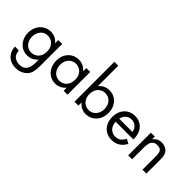

<svg xmlns="http://www.w3.org/2000/svg" viewBox="-6 -1489 2482 2482"><g transform="rotate(45 1234.5 -248.5)"><path d="M62.5 -321.3Q89.4 -371.1 135.3 -398.2Q181.2 -425.3 235.8 -425.3Q322.8 -425.3 378.9 -356.4V-415.5H450.2V-9.3Q450.2 46.4 442.4 84.7Q434.6 123 413.1 152.8Q391.6 182.6 352.1 204.6Q304.7 231.4 243.7 231.4Q184.1 231.4 139.2 207.3Q94.2 183.1 69.3 139.9Q44.4 96.7 42.5 40.5H113.3Q117.2 85.4 133.1 111.1Q148.9 136.7 180.2 151.9Q210.9 166.5 245.6 166.5Q314.9 166.5 346.9 123.8Q378.9 81.1 378.9 2.9V-57.6Q318.4 11.2 232.4 11.2Q175.8 11.2 130.9 -17.6Q85.9 -46.4 60.5 -96.2Q35.2 -146 35.2 -206.1Q35.2 -271.5 62.5 -321.3ZM126 -126.5Q143.6 -91.3 174.3 -72.3Q205.1 -53.2 243.2 -53.2Q285.6 -53.2 317.4 -73.5Q349.1 -93.8 365.7 -128.7Q382.3 -163.6 382.3 -206.1Q382.3 -255.4 363 -290.5Q343.8 -325.7 312.3 -343.3Q280.8 -360.8 244.1 -360.8Q201.2 -360.8 170.4 -339.1Q139.6 -317.4 123.8 -282.2Q107.9 -247.1 107.9 -207Q107.9 -161.6 126 -126.5Z M576.2 -325.2Q603.5 -374 649.2 -399.7Q694.8 -425.3 747.1 -425.3Q833 -425.3 891.6 -356.4V-415.5H962.9V0H891.6V-57.6Q833 12.2 748.5 12.2Q688.5 12.2 643.1 -17.3Q597.7 -46.9 573 -97.4Q548.3 -147.9 548.3 -208.5Q548.3 -275.9 576.2 -325.2ZM639.6 -126.5Q658.2 -90.3 689.5 -71.3Q720.7 -52.2 757.3 -52.2Q800.8 -52.2 832.3 -73.2Q863.8 -94.2 880.1 -129.6Q896.5 -165 896.5 -208Q896.5 -255.9 877.4 -290.5Q858.4 -325.2 826.7 -343Q794.9 -360.8 757.8 -360.8Q718.3 -360.8 687.3 -340.6Q656.2 -320.3 638.7 -285.9Q621.1 -251.5 621.1 -210.4Q621.1 -162.1 639.6 -126.5Z M1090.8 -729.5H1162.1V-356Q1221.7 -424.8 1307.1 -424.8Q1365.7 -424.8 1410.9 -396Q1456.1 -367.2 1480.7 -317.9Q1505.4 -268.6 1505.4 -208.5Q1505.4 -141.6 1477.8 -91.3Q1450.2 -41 1404.3 -14.4Q1358.4 12.2 1305.7 12.2Q1219.2 12.2 1162.1 -57.6V0H1090.8ZM1176.3 -125Q1194.8 -89.4 1226.3 -70.8Q1257.8 -52.2 1295.4 -52.2Q1336.9 -52.2 1368.2 -73.5Q1399.4 -94.7 1416 -129.9Q1432.6 -165 1432.6 -205.1Q1432.6 -253.9 1413.6 -289.1Q1394.5 -324.2 1363.3 -342.3Q1332 -360.4 1296.9 -360.4Q1254.9 -360.4 1223.1 -340.6Q1191.4 -320.8 1174.3 -285.9Q1157.2 -251 1157.2 -207.5Q1157.2 -160.2 1176.3 -125Z M1574.7 -205.1Q1574.7 -271 1600.8 -320.8Q1627 -370.6 1672.6 -397.7Q1718.3 -424.8 1775.9 -424.8Q1829.6 -424.8 1874.5 -400.4Q1919.4 -376 1946.5 -326.4Q1973.6 -276.9 1973.6 -205.6V-192.9H1649.9Q1651.9 -150.4 1668.5 -119.4Q1685.1 -88.4 1715.3 -70.3Q1745.1 -52.2 1781.7 -52.2Q1814.9 -52.2 1837.9 -63.2Q1860.8 -74.2 1876.2 -92.3Q1891.6 -110.4 1909.7 -139.6L1969.7 -106Q1944.3 -62 1918.5 -39.1Q1860.8 12.2 1779.3 12.2Q1715.3 12.2 1668.9 -17.1Q1622.6 -46.4 1598.6 -95.9Q1574.7 -145.5 1574.7 -205.1ZM1654.3 -252.9H1898.4Q1892.1 -286.6 1874.5 -311Q1837.9 -360.4 1776.9 -360.4Q1712.9 -360.4 1674.8 -305.2Q1659.2 -282.2 1654.3 -252.9Z M2072.3 -415.5H2143.6V-365.2Q2163.6 -389.6 2178.7 -400.4Q2213.4 -425.3 2262.7 -425.3Q2315.4 -425.3 2352.5 -397.9Q2389.6 -370.6 2399.9 -320.3Q2404.8 -297.4 2404.8 -257.8V0H2333.5V-245.6Q2333.5 -286.6 2326.2 -311.3Q2318.8 -335.9 2299.8 -348.4Q2280.8 -360.8 2246.6 -360.8Q2206.5 -360.8 2183.8 -342.3Q2161.1 -323.7 2152.3 -290.5Q2143.6 -257.3 2143.6 -207.5V0H2072.3Z"/></g></svg>

Font: NMS Futura Pro Book
Style: Regular
Weight: 400
Designer: Blend3rman
Version: Version 0.1